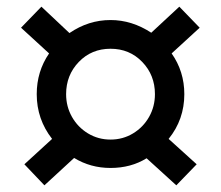

<svg xmlns="http://www.w3.org/2000/svg" viewBox="-20 -612 661 575"><path d="M53 -120 136 -196Q90 -255 90 -330Q90 -398 127 -452L43 -529L104 -592L188 -513Q245 -552 311 -552Q375 -552 433 -514L517 -592L578 -529L494 -452Q532 -398 532 -330Q532 -254 485 -196L569 -120L508 -57L419 -138Q372 -109 311 -109Q251 -109 202 -139L113 -57ZM444 -330Q444 -387 406 -426.5Q368 -466 311 -466Q254 -466 216 -426.5Q178 -387 178 -330Q178 -293 195.5 -262Q213 -231 243.5 -212.5Q274 -194 311 -194Q348 -194 378.5 -212.5Q409 -231 426.5 -262Q444 -293 444 -330Z"/></svg>

Font: Pridi
Style: Regular
Weight: 400
Designer: Katatrad Team
Foundry: CadsonDemak
Version: Version 1.001